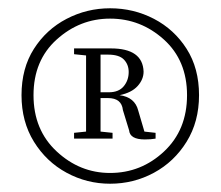

<svg xmlns="http://www.w3.org/2000/svg" viewBox="-20 -785 533 464"><path d="M61 -555Q61 -471 117 -419Q173 -367 246 -367Q321 -367 376.5 -419Q432 -471 432 -555Q432 -639 376 -689.5Q320 -740 246 -740Q173 -740 117 -689.5Q61 -639 61 -555ZM32 -555Q32 -620 62 -667Q92 -714 141 -739.5Q190 -765 246 -765Q303 -765 352 -739.5Q401 -714 431 -667Q461 -620 461 -555Q461 -491 431 -442.5Q401 -394 352 -367.5Q303 -341 246 -341Q190 -341 141 -367.5Q92 -394 62 -442.5Q32 -491 32 -555ZM188 -450H159V-464L188 -467V-651L159 -654V-668H248Q325 -668 327 -612Q327 -593 312.5 -577Q298 -561 269 -555Q306 -550 314 -518L329 -467L356 -464V-450Q345 -448 330 -448Q294 -448 292 -470L277 -519Q274 -548 241 -548H223V-467L252 -464V-450ZM223 -653V-562H243Q267 -562 279 -576.5Q291 -591 291 -611Q291 -629 279.5 -641Q268 -653 241 -653Z"/></svg>

Font: Minh Nguyen ExtraLight
Style: Regular
Weight: 250
Designer: Ryoko NISHIZUKA 西塚涼子 (kana & ideographs); Frank Grießhammer (Latin, Greek & Cyrillic); Wenlong ZHANG 张文龙 (bopomofo); San
Foundry: Adobe
Version: Version 1.100;July 7, 2023;FontCreator 14.0.0.2814 64-bit